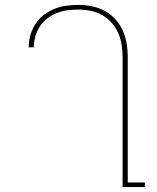

<svg xmlns="http://www.w3.org/2000/svg" viewBox="-20 -763 640 783"><path d="M480 0V-530Q480 -555 476 -580.5Q472 -606 462 -628.5Q452 -651 435 -670.5Q418 -690 396 -702Q374 -714 349 -719Q324 -724 299 -724Q276 -724 254 -721Q232 -718 211 -709.5Q190 -701 172.5 -687.5Q155 -674 142.5 -655Q130 -636 124 -614.5Q118 -593 118 -571V-570H97V-571Q97 -596 104 -620Q111 -644 124.5 -665Q138 -686 158 -701.5Q178 -717 201 -726.5Q224 -736 249 -739.5Q274 -743 299 -743Q326 -743 354 -737.5Q382 -732 406.5 -719Q431 -706 450 -685Q469 -664 480.5 -638.5Q492 -613 496.5 -585.5Q501 -558 501 -530V-19H571V0Z"/></svg>

Font: Iosevka Thin Extended
Style: Regular
Weight: 100
Width: 7
Monospace: yes
Designer: Belleve Invis
Foundry: Belleve Invis
Version: Version 32.5.0; ttfautohint (v1.8.4)